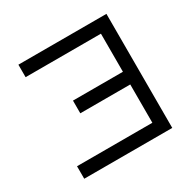

<svg xmlns="http://www.w3.org/2000/svg" viewBox="-128 -723 796 799"><g transform="rotate(-30 270.0 -323.0)"><path d="M480 -597V-49H57V-109H419V-293H179V-354H419V-537H57V-597Z"/></g></svg>

Font: 3270 Nerd Font
Style: Regular
Weight: 400
Monospace: yes
Version: Version 3.0.1;Nerd Fonts 3.3.0